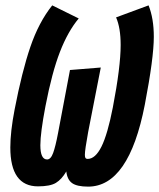

<svg xmlns="http://www.w3.org/2000/svg" viewBox="-20 -692 595 718"><path d="M241.7 -430.2 356.9 -439.5 309.6 -197.8Q297.4 -130.9 297.4 -113.3Q297.4 -104 299.8 -100.8Q302.2 -97.7 307.6 -97.7Q336.4 -97.7 359.4 -143.6Q382.3 -189.5 401.9 -290Q431.2 -441.9 431.2 -523.9Q431.2 -587.9 414.1 -627L535.6 -671.9Q555.2 -623 555.2 -554.2Q555.2 -475.6 521.5 -300.3Q461.9 5.9 309.6 5.9Q268.1 5.9 249.8 -7.1Q231.4 -20 228 -50.8Q210.4 -21 189 -8.1Q167.5 4.9 122.1 4.9Q18.6 4.9 18.6 -140.6Q18.6 -199.7 34.7 -282.7Q62 -424.3 93.5 -516.6Q125 -608.9 175.3 -671.9L274.4 -623Q233.9 -574.7 204.1 -497.8Q174.3 -420.9 149.9 -294.4Q130.9 -194.8 130.9 -148.9Q130.9 -95.7 156.2 -95.7Q169.9 -95.7 178.7 -119.9Q187.5 -144 196.8 -192.9Z"/></svg>

Font: Fantasque Sans Mono
Style: Bold Italic
Weight: 700
Italic angle: -11°
Monospace: yes
Designer: Jany Belluz
Version: Version 1.7.1